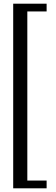

<svg xmlns="http://www.w3.org/2000/svg" viewBox="-20 -820 302 1040"><path d="M51.5 200V-800H232.5V-758H128V158H232.5V200Z"/></svg>

Font: Big Shoulders Stencil Display Medium
Style: Regular
Weight: 500
Designer: Patric King
Foundry: XO Type Co
Version: Version 1.000